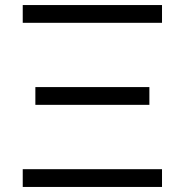

<svg xmlns="http://www.w3.org/2000/svg" viewBox="-20 -740 731 760"><path d="M70 -649.7V-720H621.3V-649.7ZM70 0V-70.3H621.3V0ZM120 -325V-395.3H571.3V-325Z"/></svg>

Font: Vela Sans GX ExtLt
Style: Regular
Weight: 200
Designer: Principal design: Mikhail Sharanda - project Manrope.
Design modification: Ravid Balaliev
Foundry: Mikhail Sharanda
Version: Version 1.001